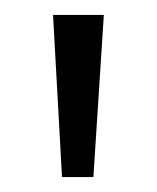

<svg xmlns="http://www.w3.org/2000/svg" viewBox="-20 -665 210 257"><path d="M51 -645H119L105 -428H63Z"/></svg>

Font: Mukta Mahee Light
Style: Regular
Weight: 300
Designer: Shuchita Grover, Noopur Datye, Girish Dalvi, Yashodeep Gholap
Foundry: Ek Type
Version: Version 2.538;PS 1.000;hotconv 16.6.51;makeotf.lib2.5.65220;